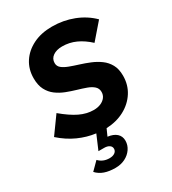

<svg xmlns="http://www.w3.org/2000/svg" viewBox="-226 -828 1074 1199"><g transform="rotate(-30 310.5 -228.5)"><path d="M247 253Q202 253 169 241.5Q136 230 113 205L168 150Q198 182 245 182Q269 182 283.5 171.5Q298 161 298 144Q298 128 284 118.5Q270 109 247 109H206L250 6Q187 -2 126 -29.5Q65 -57 10 -106L98 -228Q160 -176 210 -152Q260 -128 310 -128Q339 -128 361 -137.5Q383 -147 395.5 -163.5Q408 -180 408 -202Q408 -227 390.5 -243Q373 -259 344 -269.5Q315 -280 280.5 -290Q246 -300 211 -313.5Q176 -327 147 -348.5Q118 -370 100.5 -403.5Q83 -437 83 -487Q83 -552 115.5 -602Q148 -652 206.5 -681Q265 -710 343 -710Q424 -710 496.5 -682Q569 -654 621 -602L523 -489Q480 -529 434 -550Q388 -571 336 -571Q295 -571 269.5 -553Q244 -535 244 -504Q244 -481 262 -466.5Q280 -452 309.5 -441Q339 -430 374.5 -419Q410 -408 445 -393.5Q480 -379 509.5 -357.5Q539 -336 557 -303.5Q575 -271 575 -223Q575 -157 542 -105.5Q509 -54 452 -23.5Q395 7 322 10L300 59Q341 64 363 84Q385 104 385 136Q385 168 366.5 195Q348 222 317 237.5Q286 253 247 253Z"/></g></svg>

Font: Red Hat Mono
Style: Italic
Weight: 400
Italic angle: -12°
Monospace: yes
Designer: Pentagram, MCKL
Foundry: MCKL
Version: Version 1.030